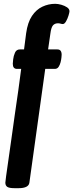

<svg xmlns="http://www.w3.org/2000/svg" viewBox="-20 -779 384 1006"><path d="M57 207Q28 207 18 200Q8 193 8 178Q8 175 12 144Q16 113 23.5 63Q31 13 39.5 -49.5Q48 -112 57.5 -178Q67 -244 76 -306Q85 -368 91 -418H69Q47 -418 47 -445Q47 -450 49 -468Q51 -486 58.5 -503Q66 -520 84 -520H106L117 -605Q125 -662 147.5 -695.5Q170 -729 202 -744Q234 -759 269 -759Q284 -759 301.5 -754Q319 -749 331.5 -740.5Q344 -732 344 -720Q344 -714 339 -697.5Q334 -681 326 -667Q318 -653 309 -653Q304 -653 297.5 -655Q291 -657 284 -657Q267 -657 257.5 -646Q248 -635 244 -603L232 -520H281Q303 -520 303 -492Q303 -490 302 -478.5Q301 -467 297.5 -453Q294 -439 287 -428.5Q280 -418 267 -418H217L134 178Q130 207 77 207Z"/></svg>

Font: Asap Condensed Condensed SemiBold
Style: Italic
Weight: 600
Width: 3
Italic angle: -6°
Designer: Pablo Cosgaya
Foundry: Omnibus-Type
Version: Version 3.001; ttfautohint (v1.8.4.7-5d5b)